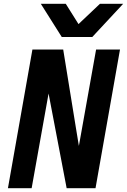

<svg xmlns="http://www.w3.org/2000/svg" viewBox="-20 -984 664 1004"><path d="M149.5 -725H310.5L378 -309L392.5 -221L482.5 -725H607.5L479.5 0H328.5L234 -495L145.5 0H21.5ZM193.5 -964H324L390.5 -858L502.5 -964H624L462.5 -790.5H303Z"/></svg>

Font: JuliaMono BoldItalic
Style: Regular
Weight: 700
Italic angle: -9°
Monospace: yes
Designer: cormullion
Foundry: corm
Version: Version 0.049; ttfautohint (v1.8.4)